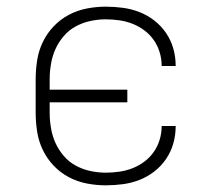

<svg xmlns="http://www.w3.org/2000/svg" viewBox="-20 -548 640 576"><path d="M297 8Q269 8 240.5 2.5Q212 -3 186.5 -16.5Q161 -30 141 -51Q121 -72 108.5 -98Q96 -124 91.5 -152.5Q87 -181 87 -210V-310Q87 -339 91.5 -367.5Q96 -396 108.5 -422Q121 -448 141 -469Q161 -490 186.5 -503.5Q212 -517 240.5 -522.5Q269 -528 297 -528Q323 -528 349 -524.5Q375 -521 399 -511.5Q423 -502 443.5 -486Q464 -470 478.5 -448.5Q493 -427 500 -402Q507 -377 507 -351V-350H465V-351Q465 -371 459 -391Q453 -411 441.5 -427.5Q430 -444 413.5 -456.5Q397 -469 378 -476.5Q359 -484 338.5 -487Q318 -490 297 -490Q274 -490 251 -485Q228 -480 207.5 -469Q187 -458 171.5 -440Q156 -422 146.5 -401Q137 -380 133 -356.5Q129 -333 129 -310V-279H362V-241H129V-210Q129 -187 133 -163.5Q137 -140 146.5 -119Q156 -98 171.5 -80Q187 -62 207.5 -51Q228 -40 251 -35Q274 -30 297 -30Q318 -30 338.5 -33Q359 -36 378 -43.5Q397 -51 413.5 -63.5Q430 -76 441.5 -92.5Q453 -109 459 -129Q465 -149 465 -169V-170H507V-169Q507 -143 500 -118Q493 -93 478.5 -71.5Q464 -50 443.5 -34Q423 -18 399 -8.5Q375 1 349 4.5Q323 8 297 8Z"/></svg>

Font: Iosevka Extralight Extended
Style: Regular
Weight: 200
Width: 7
Monospace: yes
Designer: Belleve Invis
Foundry: Belleve Invis
Version: Version 32.5.0; ttfautohint (v1.8.4)